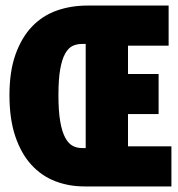

<svg xmlns="http://www.w3.org/2000/svg" viewBox="-20 -670 640 690"><path d="M284 0Q227 0 178 -19Q129 -38 92.5 -78Q56 -118 35 -180Q14 -242 14 -328Q14 -414 36 -475Q58 -536 95.5 -575Q133 -614 184 -632Q235 -650 294 -650H586V-506H440V-404H550V-260H440V-144H596V0ZM274 -138H288V-512H274Q256 -512 241 -505Q226 -498 214.5 -478Q203 -458 196.5 -422Q190 -386 190 -328Q190 -270 196.5 -233Q203 -196 214.5 -175Q226 -154 241 -146Q256 -138 274 -138Z"/></svg>

Font: Source Code Pro Black
Style: Regular
Weight: 900
Monospace: yes
Designer: Paul D. Hunt, Teo Tuominen
Foundry: Adobe Systems Incorporated
Version: Version 2.030;PS 1.000;hotconv 16.6.51;makeotf.lib2.5.65220